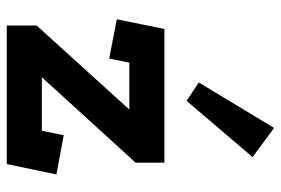

<svg xmlns="http://www.w3.org/2000/svg" viewBox="-148 -662 810 553"><g transform="rotate(90 256.5 -385.0)"><path d="M53 0V-86L295 -353H160L148 -295L35 -317L63 -454H448V-371L202 -101H356L369 -164L482 -143L452 0ZM348 -770 432 -708 270 -518 217 -553Z"/></g></svg>

Font: Podkova ExtraBold
Style: Regular
Weight: 800
Designer: Ilya Yudin
Foundry: Cyreal (www.cyreal.org)
Version: Version 2.103